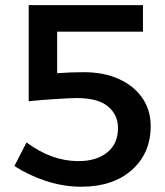

<svg xmlns="http://www.w3.org/2000/svg" viewBox="-20 -720 640 746"><path d="M295.5 5.5Q226.5 5.5 158.2 -17Q90 -39.5 36 -75L83 -166.5Q181 -94 284 -94Q355 -94 396.8 -128Q438.5 -162 438.5 -222Q438.5 -274 399.5 -306.5Q360.5 -339 278.5 -339Q255 -339 195 -335.2Q135 -331.5 91.5 -326.5V-700H535.5V-597H202V-435.5Q251 -439.5 305 -439.5Q384 -439.5 442.5 -412.8Q501 -386 533.2 -339Q565.5 -292 565.5 -230.5Q565.5 -124.5 492.2 -59.5Q419 5.5 295.5 5.5Z"/></svg>

Font: Argentum Novus Medium
Style: Regular
Weight: 500
Designer: Julieta Ulanovsky (font) & Cristiano Sobral (main changes)
Foundry: Julieta Ulanovsky (font) & Cristiano Sobral (main changes)
Version: Version 3.00;November 27, 2020;FontCreator 13.0.0.2655 64-bi